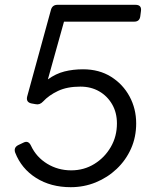

<svg xmlns="http://www.w3.org/2000/svg" viewBox="-20 -766 655 798"><path d="M274 12Q191 12 130 -26.5Q69 -65 43 -132Q36 -153 56 -163L77 -173Q98 -184 109 -160Q131 -113 176 -85.5Q221 -58 276 -58Q329 -58 372 -84.5Q415 -111 440.5 -155Q466 -199 466 -253Q466 -298 446 -332.5Q426 -367 392 -386.5Q358 -406 314 -406Q259 -406 221 -388Q183 -370 159 -344Q145 -329 128 -333L111 -336Q87 -341 93 -365L192 -726Q198 -746 219 -746H543Q569 -746 566 -721L563 -698Q560 -676 538 -676H246L179 -436Q212 -460 248 -469Q284 -478 325 -478Q392 -478 441.5 -447Q491 -416 518.5 -365Q546 -314 546 -253Q546 -196 524.5 -148Q503 -100 465 -64Q427 -28 378 -8Q329 12 274 12Z"/></svg>

Font: Pitagon Sans Text
Style: Italic
Weight: 400
Italic angle: -8°
Designer: Travis Tran
Foundry: Pitagon
Version: Version 1.001; ttfautohint (v1.8.4.7-5d5b);gftools[0.9.26]